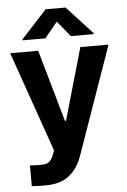

<svg xmlns="http://www.w3.org/2000/svg" viewBox="-62 -794 687 1039"><g transform="rotate(-5 281.5 -275.0)"><path d="M68.1 196.7V83.9L92.6 85.5Q107.6 85.9 126.8 85.9Q144.5 85.9 156.1 82.9Q167.8 79.9 178.1 69.2Q188.4 58.5 196.1 37.3L205.1 15L14.3 -530.3H166.4L277.7 -139.8H283.6L395.5 -530.3H548.7L341.8 57.9Q317.8 125.5 269.9 162.4Q222 199.2 141.5 199.2Q99 199.2 68.1 196.7ZM280.3 -678.4 211.2 -593.8H86.9V-599.1L226.1 -750.4H334.4L473.6 -599.1V-593.8H349.8Z"/></g></svg>

Font: WEMIX Pretendard Variable
Style: Regular
Weight: 400
Designer: Base glyphs from Inter by Rasmus Andersson; Hangeul glyphs from Noto Sans CJK(Source Han Sans) by Jang Soo-young and Kan
Foundry: Kil Hyung-jin
Version: Version 1.000;Glyphs 3.2 (3208)